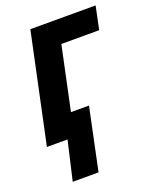

<svg xmlns="http://www.w3.org/2000/svg" viewBox="-139 -626 728 901"><g transform="rotate(-20 225.0 -175.5)"><path d="M66 195 111 0H8L124 -546H450L426 -431H237L170 -115H260L195 195Z"/></g></svg>

Font: Noto Sans SemiCondensed
Style: Bold Italic
Weight: 700
Width: 4
Italic angle: -12°
Designer: Monotype Design Team
Foundry: Monotype Imaging Inc.
Version: Version 2.013; ttfautohint (v1.8.4.7-5d5b)